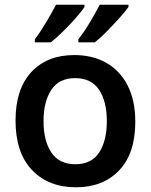

<svg xmlns="http://www.w3.org/2000/svg" viewBox="-20 -786 640 816"><path d="M303 10Q186 10 116 -63.5Q46 -137 46 -274Q46 -407 113 -479.5Q180 -552 296 -552Q373 -552 431 -519.5Q489 -487 522 -423.5Q555 -360 555 -268Q555 -134 486.5 -62Q418 10 303 10ZM300 -88Q369 -88 401.5 -138Q434 -188 434 -271Q434 -355 401 -404.5Q368 -454 299 -454Q231 -454 198 -404Q165 -354 165 -271Q165 -187 198.5 -137.5Q232 -88 300 -88ZM313 -619Q339 -652 363.5 -693.5Q388 -735 404 -766H526V-756Q513 -738 488 -710Q463 -682 434.5 -653Q406 -624 383 -606H313ZM128 -619Q153 -652 177.5 -693.5Q202 -735 218 -766H339V-756Q327 -738 302.5 -710Q278 -682 249 -653.5Q220 -625 196 -606H128Z"/></svg>

Font: Noto Sans Mono SemiBold
Style: Regular
Weight: 600
Designer: Monotype Design Team
Foundry: Monotype Imaging Inc.
Version: Version 2.014; ttfautohint (v1.8.4.7-5d5b)